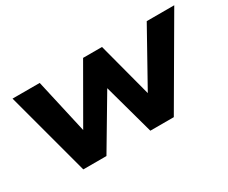

<svg xmlns="http://www.w3.org/2000/svg" viewBox="-84 -740 1170 985"><g transform="rotate(-30 500.5 -248.0)"><path d="M176 0 43 -496H204L280 -159H267L461 -496H573L662 -159H650L838 -496H1001L712 0H573L477 -349H520L313 0Z"/></g></svg>

Font: Nunito Sans 10pt SemiExpanded ExtraBold
Style: Italic
Weight: 800
Width: 6
Italic angle: -9°
Designer: Vernon Adams
Foundry: Vernon Adams
Version: Version 3.101;gftools[0.9.27]